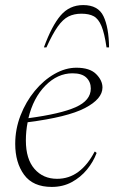

<svg xmlns="http://www.w3.org/2000/svg" viewBox="-20 -727 455 757"><path d="M184 10Q110 10 75 -38Q40 -86 40 -160Q40 -218 61 -272Q82 -326 117 -368.5Q152 -411 195 -435.5Q238 -460 281 -460Q334 -460 359 -435Q384 -410 384 -382Q384 -337 315 -301Q246 -265 89 -245Q82 -210 82 -173Q82 -100 116 -61Q150 -22 205 -22Q252 -22 289 -49.5Q326 -77 353 -129H355L361 -124Q348 -89 323 -58.5Q298 -28 263 -9Q228 10 184 10ZM266 -438Q207 -438 159 -389.5Q111 -341 92 -261Q219 -278 278.5 -304.5Q338 -331 338 -378Q338 -404 320.5 -421Q303 -438 266 -438ZM153 -540Q184 -625 219 -666Q254 -707 308 -707Q367 -707 388 -663Q409 -619 410 -540H400Q392 -596 380 -624.5Q368 -653 349.5 -663Q331 -673 301 -673Q272 -673 250 -662Q228 -651 207.5 -622Q187 -593 163 -540Z"/></svg>

Font: Spectral ExtraLight
Style: Italic
Weight: 275
Italic angle: -10°
Designer: Jean-Baptiste Levee
Foundry: Production Type
Version: Version 2.001